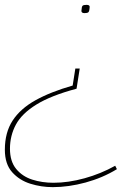

<svg xmlns="http://www.w3.org/2000/svg" viewBox="-29 -550 568 790"><path d="M299 -268 286 -185Q181 -157 121 -120Q61 -83 36.5 -37.5Q12 8 12 62Q12 114 37.5 145Q63 176 103.5 189Q144 202 191 202Q252 202 319 183.5Q386 165 445 132L452 146Q393 182 323 201Q253 220 188 220Q141 220 96 206Q51 192 21 158.5Q-9 125 -9 66Q-9 -5 23 -54Q55 -103 117 -137.5Q179 -172 270 -198L281 -268ZM340 -522Q339 -503 334.5 -499.5Q330 -496 319 -496Q306 -496 306 -505Q307 -523 311 -526.5Q315 -530 327 -530Q340 -530 340 -522Z"/></svg>

Font: Georama Extended Thin
Style: Italic
Weight: 100
Width: 7
Italic angle: -9°
Designer: Jean-Baptiste Levee
Foundry: Production Type
Version: Version 1.000